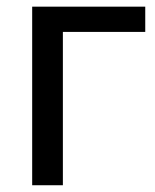

<svg xmlns="http://www.w3.org/2000/svg" viewBox="-20 -548 459 568"><path d="M409.7 -453.6H166V0H75.2V-528.3H409.7Z"/></svg>

Font: SteelSelectRoboto
Style: Roboto-Regular
Weight: 400
Designer: Google
Version: Version 2.137; 2017